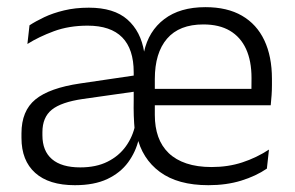

<svg xmlns="http://www.w3.org/2000/svg" viewBox="-20 -520 844 550"><path d="M577 10.5Q489.5 10.5 438 -27.5Q386.5 -65.5 372 -132L366 -145Q364 -167 363.2 -188.8Q362.5 -210.5 363 -233V-313Q363 -379.5 330 -413Q297 -446.5 231 -446.5Q177.5 -446.5 134.2 -430.5Q91 -414.5 58.5 -394L64.5 -447.5Q82 -459 106.8 -470.8Q131.5 -482.5 163.5 -490.2Q195.5 -498 234.5 -498Q306.5 -498 345 -464Q383.5 -430 393 -371H392.5Q405.5 -431 450.5 -465.2Q495.5 -499.5 568.5 -499.5Q631 -499.5 673.2 -475Q715.5 -450.5 737.2 -404.5Q759 -358.5 759 -294V-276.5Q759 -262 758 -247.5Q757 -233 755.5 -218.5H699.5Q700 -240.5 700.2 -260Q700.5 -279.5 700.5 -296.5Q700.5 -345.5 684.8 -379.8Q669 -414 638.5 -432Q608 -450 562.5 -450Q493.5 -450 458.5 -409.2Q423.5 -368.5 423.5 -293.5V-244V-236.5V-190.5Q423.5 -156 433.2 -128.5Q443 -101 463.2 -81.5Q483.5 -62 514.2 -51.8Q545 -41.5 586 -41.5Q633.5 -41.5 674 -54.8Q714.5 -68 750.5 -91.5L744.5 -37Q713 -15.5 670.8 -2.5Q628.5 10.5 577 10.5ZM194.5 10.5Q120 10.5 80.8 -24.8Q41.5 -60 41.5 -125V-138Q41.5 -202.5 81.5 -235.2Q121.5 -268 210 -281L373 -305L376 -259L217.5 -236.5Q155.5 -227.5 128.5 -205.8Q101.5 -184 101.5 -141.5V-132.5Q101.5 -87.5 129 -64Q156.5 -40.5 210 -40.5Q255.5 -40.5 288 -56.8Q320.5 -73 340.5 -100.8Q360.5 -128.5 367.5 -163L389 -121.5H377.5Q369 -85 347 -55Q325 -25 287.5 -7.2Q250 10.5 194.5 10.5ZM394.5 -218.5V-265.5H741.5V-218.5Z"/></svg>

Font: Anek Gurmukhi Medium Light
Style: Regular
Weight: 300
Version: Version 1.003